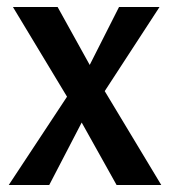

<svg xmlns="http://www.w3.org/2000/svg" viewBox="-20 -530 486 550"><path d="M121 0H5L172 -253L17 -510H145L237 -344L321 -510H437L280 -269L442 0H314L214 -179Z"/></svg>

Font: Sansita
Style: Regular
Weight: 400
Designer: Pablo Cosgaya
Foundry: Omnibus-Type
Version: Version 1.006;hotconv 1.0.109;makeotfexe 2.5.65596